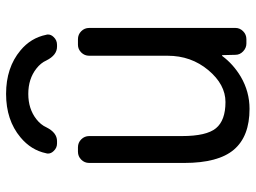

<svg xmlns="http://www.w3.org/2000/svg" viewBox="-120 -690 801 600"><g transform="rotate(-90 280.0 -390.5)"><path d="M119.1 -546.9Q133.8 -546.9 144 -536.6Q154.3 -526.4 154.3 -511.7V-221.7Q154.3 -145.5 178.7 -115.7Q203.1 -85.9 260.7 -85.9Q315.4 -85.9 360.4 -139.6Q405.3 -193.4 405.3 -266.6V-511.7Q405.3 -526.4 415.5 -536.6Q425.8 -546.9 439.5 -546.9H457Q471.7 -546.9 481.9 -536.6Q492.2 -526.4 492.2 -511.7V-54.7Q492.2 -41 481.9 -30.8Q471.7 -20.5 457 -20.5H443.4Q429.7 -20.5 418.9 -30.8Q408.2 -41 408.2 -54.7L407.2 -95.7Q407.2 -96.7 406.2 -96.7Q405.3 -96.7 404.3 -95.7Q378.9 -61.5 339.8 -38.1Q293 -10.7 239.3 -10.7Q153.3 -10.7 111.8 -59.6Q70.3 -108.4 70.3 -214.8V-511.7Q70.3 -526.4 80.6 -536.6Q90.8 -546.9 105.5 -546.9ZM181.6 -645.5Q165 -612.3 138.7 -612.3H130.9Q117.2 -612.3 107.4 -623Q99.6 -630.9 99.6 -640.6Q99.6 -643.6 100.6 -646.5Q110.4 -693.4 150.4 -726.6Q204.1 -771.5 286.1 -771.5Q368.2 -771.5 421.9 -726.6Q460.9 -694.3 470.7 -646.5Q471.7 -643.6 471.7 -640.6Q471.7 -630.9 463.9 -623Q454.1 -612.3 439.5 -612.3H433.6Q407.2 -612.3 390.6 -645.5Q382.8 -663.1 365.2 -676.8Q333 -702.1 286.1 -702.1Q239.3 -702.1 207 -676.8Q189.5 -663.1 181.6 -645.5Z"/></g></svg>

Font: Gen Jyuu GothicL Regular
Style: Regular
Weight: 400
Designer: [Source Han Sans]
Ryoko NISHIZUKA  (kana & ideographs); Paul D. Hunt (Latin, Greek & Cyrillic); Wenlong ZHANG  (bopomofo
Version: Version 1.002.20150607